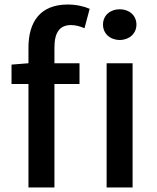

<svg xmlns="http://www.w3.org/2000/svg" viewBox="-20 -830 693 850"><path d="M106 -550 31 -544V-458H106V0H221V-458H332V-550H221V-620C221 -687 245 -719 294 -719C313 -719 334 -714 354 -705L377 -791C352 -802 317 -810 280 -810C157 -810 106 -732 106 -619ZM510 -653C552 -653 584 -681 584 -721C584 -762 552 -789 510 -789C468 -789 436 -762 436 -721C436 -681 468 -653 510 -653ZM452 0H567V-550H452Z"/></svg>

Font: Noto Sans T Chinese Medium
Style: Regular
Weight: 500
Designer: Ryoko NISHIZUKA (kana & ideographs); Paul D. Hunt (Latin, Greek & Cyrillic); Wenlong ZHANG (bopomofo); Sandoll Communica
Foundry: Adobe Systems Incorporated
Version: Version 1.000;PS 1;hotconv 1.0.78;makeotf.lib2.5.61930